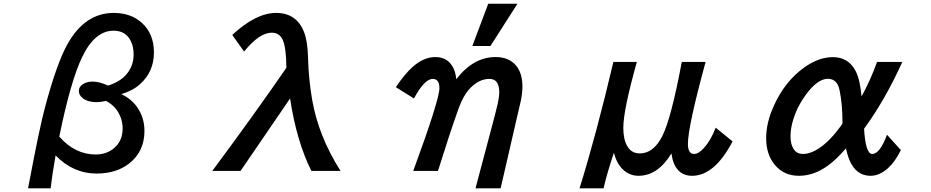

<svg xmlns="http://www.w3.org/2000/svg" viewBox="-20 -900 5040 1039"><path d="M131.8 119.1 137.2 91.3Q192.9 -205.1 223.6 -319.3Q287.6 -559.6 346.7 -664.1Q440.9 -830.1 595.7 -830.1Q687.5 -830.1 746.6 -777.3Q813 -718.3 813 -616.2Q813 -513.2 739.3 -445.8Q699.7 -409.7 636.7 -390.6Q691.4 -364.3 721.7 -320.8Q761.7 -264.2 761.7 -191.4Q761.7 -80.1 678.7 -15.1Q608.9 39.1 503.4 39.1Q375.5 39.1 280.8 -59.1Q263.7 37.6 253.9 119.1ZM564.9 -437Q626 -456.1 660.2 -493.2Q703.1 -539.6 703.1 -606Q703.1 -648.4 687 -679.7Q659.2 -733.9 594.7 -733.9Q493.2 -733.9 424.8 -591.8Q362.3 -462.4 300.8 -160.6Q386.2 -64 498 -64Q553.2 -64 592.8 -94.7Q643.6 -134.8 643.6 -204.1Q643.6 -262.2 608.9 -308.6Q588.4 -335.4 553.7 -354Q524.9 -347.2 502 -347.2Q455.6 -347.2 427.7 -368.7Q406.7 -385.3 406.7 -407.2Q406.7 -431.2 429.7 -445.3Q450.7 -458.5 481.9 -458.5Q517.6 -458.5 564.9 -437Z M1281.7 24.9H1128.9Q1360.8 -287.6 1529.8 -533.2Q1528.8 -645 1509.3 -685.5Q1491.7 -723.1 1450.2 -723.1Q1383.8 -723.1 1300.8 -621.1L1236.8 -710.9Q1365.2 -830.1 1474.1 -830.1Q1585 -830.1 1625.5 -726.1Q1645 -675.8 1647 -586.4Q1649.9 -472.2 1669.4 -358.9Q1704.1 -161.6 1822.8 24.9H1665Q1584.5 -136.2 1549.8 -367.2Z M2536.1 -650.9 2622.1 -879.9H2780.3L2633.8 -650.9ZM2350.1 24.9H2216.3Q2357.9 -360.8 2357.9 -423.3Q2357.9 -473.1 2321.8 -473.1Q2277.3 -473.1 2220.2 -367.2L2122.1 -428.2Q2146 -463.9 2168.2 -490.7Q2190.4 -517.6 2210.4 -535.6Q2271.5 -591.3 2336.4 -591.3Q2398.4 -591.3 2428.7 -540.5Q2444.8 -514.2 2449.2 -471.2Q2541.5 -591.3 2661.6 -591.3Q2733.4 -591.3 2772 -545.9Q2807.1 -504.4 2807.1 -431.6Q2807.1 -396 2798.3 -354Q2797.4 -350.6 2777.8 -265.9Q2758.3 -181.2 2720.2 -15.6L2695.3 92.3L2689 119.1H2553.2L2560.5 91.3Q2606 -81.5 2634.8 -188.5Q2663.6 -295.4 2672.9 -336.9Q2681.6 -375 2681.6 -401.4Q2681.6 -473.1 2628.4 -473.1Q2568.8 -473.1 2516.6 -414.6Q2486.8 -380.4 2462.4 -314.9Q2437 -244.1 2408.9 -159.2Q2380.9 -74.2 2350.1 24.9Z M3116.2 119.1Q3206.5 -170.9 3299.3 -564.9H3426.3Q3353 -303.7 3353 -208.5Q3353 -146.5 3374 -109.9Q3396.5 -69.8 3442.4 -69.8Q3516.6 -69.8 3564 -163.6Q3612.3 -259.3 3669.4 -564.9H3798.3Q3702.6 -213.9 3702.6 -121.1Q3702.6 -66.9 3736.3 -66.9Q3759.8 -66.9 3788.6 -98.6Q3826.2 -139.2 3853 -209L3944.3 -134.8Q3846.7 51.3 3725.6 51.3Q3630.4 51.3 3613.3 -69.8Q3540 51.3 3435.1 51.3Q3377.9 51.3 3338.4 3.9Q3314 -25.9 3302.2 -73.7Q3265.1 36.6 3246.1 119.1Z M4855 -87.9Q4824.7 -25.9 4785.2 10.3Q4739.3 51.3 4690.9 51.3Q4587.9 51.3 4558.1 -97.2Q4505.4 -36.6 4460.9 -4.4Q4384.8 51.3 4303.7 51.3Q4222.7 51.3 4173.8 -6.8Q4126 -63.5 4126 -151.9Q4126 -235.8 4167 -326.2Q4226.1 -458.5 4331.1 -534.2Q4409.7 -590.8 4487.3 -590.8Q4571.8 -590.8 4610.8 -514.6Q4634.8 -466.3 4642.1 -377.9Q4690.9 -466.3 4726.1 -564.9H4862.8Q4770 -359.4 4655.8 -203.1Q4664.1 -66.9 4699.7 -66.9Q4741.7 -66.9 4779.8 -170.9ZM4539.1 -232.9Q4539.1 -338.4 4522.9 -413.6Q4510.3 -473.6 4459.5 -473.6Q4404.8 -473.6 4341.3 -388.2Q4294.9 -325.7 4272.5 -252.9Q4257.8 -204.6 4257.8 -163.1Q4257.8 -120.6 4273.9 -94.7Q4291 -66.9 4325.2 -66.9Q4375.5 -66.9 4435.1 -114.3Q4472.7 -144.5 4509.3 -190.9Q4539.1 -229 4539.1 -232.9Z"/></svg>

Font: FORM UDPGothic
Style: Bold
Weight: 700
Foundry: Pronama LLC
Version: Version 1.051